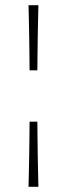

<svg xmlns="http://www.w3.org/2000/svg" viewBox="-20 -720 257 740"><path d="M94 -449Q94 -467 93.5 -503.5Q93 -540 92.5 -581.5Q92 -623 91 -656Q90 -689 90 -700H128Q128 -689 127 -656Q126 -623 125.5 -581.5Q125 -540 124.5 -503.5Q124 -467 124 -449ZM94 -251H124Q124 -233 124.5 -196.5Q125 -160 125.5 -118.5Q126 -77 127 -44Q128 -11 128 0H90Q90 -11 91 -44Q92 -77 92.5 -118.5Q93 -160 93.5 -196.5Q94 -233 94 -251Z"/></svg>

Font: Ojuju ExtraLight
Style: Regular
Weight: 400
Version: Version 1.000